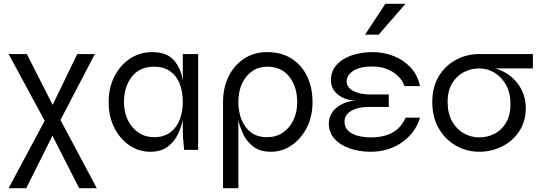

<svg xmlns="http://www.w3.org/2000/svg" viewBox="-20 -782 2801 1002"><path d="M475 -500 281 -128 117 200H25L232 -187L383 -500ZM25 -500H120L280 -185L485 200H393L226 -128Z M764 10Q705 10 655.5 -23.5Q606 -57 576.5 -115.5Q547 -174 547 -249Q547 -324 577 -383Q607 -442 658.5 -476Q710 -510 774 -510Q844 -510 880.5 -474.5Q917 -439 930.5 -380Q944 -321 944 -249Q944 -211 936 -166.5Q928 -122 908.5 -81.5Q889 -41 854 -15.5Q819 10 764 10ZM784 -66Q835 -66 868.5 -91Q902 -116 918 -157.5Q934 -199 934 -249Q934 -304 917.5 -345.5Q901 -387 867.5 -410.5Q834 -434 784 -434Q709 -434 668 -381.5Q627 -329 627 -249Q627 -196 647.5 -154.5Q668 -113 703.5 -89.5Q739 -66 784 -66ZM934 -500H1014V0H941Q941 -3 939 -21Q937 -39 935.5 -61.5Q934 -84 934 -100Z M1394 10Q1339 10 1304 -15.5Q1269 -41 1249.5 -81.5Q1230 -122 1222 -166.5Q1214 -211 1214 -249H1144Q1144 -324 1173 -383Q1202 -442 1254 -476Q1306 -510 1374 -510Q1449 -510 1502 -476Q1555 -442 1583 -383Q1611 -324 1611 -249Q1611 -174 1581 -115.5Q1551 -57 1501.5 -23.5Q1452 10 1394 10ZM1374 -66Q1420 -66 1455.5 -89.5Q1491 -113 1511 -154.5Q1531 -196 1531 -249Q1531 -329 1490 -381.5Q1449 -434 1374 -434Q1330 -434 1296 -410.5Q1262 -387 1243 -345.5Q1224 -304 1224 -249Q1224 -199 1240.5 -157.5Q1257 -116 1290 -91Q1323 -66 1374 -66ZM1144 -249 1216 -259 1224 -249V200H1144Z M1915 10Q1854 10 1804.5 -7.5Q1755 -25 1725.5 -58Q1696 -91 1696 -138Q1696 -162 1706.5 -183Q1717 -204 1735.5 -219.5Q1754 -235 1779.5 -245Q1805 -255 1835 -257Q1805 -258 1781.5 -267Q1758 -276 1741 -290.5Q1724 -305 1715.5 -323.5Q1707 -342 1707 -363Q1707 -411 1736.5 -443.5Q1766 -476 1815.5 -493Q1865 -510 1925 -510Q1982 -510 2033.5 -490Q2085 -470 2122 -431Q2159 -392 2172 -333H2091Q2080 -364 2056 -386.5Q2032 -409 1998 -422Q1964 -435 1922 -435Q1857 -435 1823 -412Q1789 -389 1789 -358Q1789 -335 1806 -319.5Q1823 -304 1851.5 -296.5Q1880 -289 1914 -289H2009V-224H1905Q1866 -224 1837.5 -214.5Q1809 -205 1793.5 -188Q1778 -171 1778 -148Q1778 -117 1797.5 -99Q1817 -81 1848.5 -73Q1880 -65 1915 -65Q1956 -65 1990.5 -74.5Q2025 -84 2052.5 -107Q2080 -130 2097 -168H2172Q2159 -125 2133.5 -92Q2108 -59 2073.5 -36Q2039 -13 1998.5 -1.5Q1958 10 1915 10ZM1885 -601 1991 -762H2096L1956 -601Z M2481 10Q2417 10 2361 -21Q2305 -52 2270.5 -110.5Q2236 -169 2236 -249Q2236 -329 2270.5 -385Q2305 -441 2361 -470.5Q2417 -500 2481 -500L2491 -435Q2526 -435 2557 -427Q2588 -419 2614 -404.5Q2640 -390 2660.5 -370Q2681 -350 2695 -326Q2709 -302 2716.5 -275Q2724 -248 2724 -219Q2724 -149 2690 -97.5Q2656 -46 2600.5 -18Q2545 10 2481 10ZM2481 -65Q2523 -65 2560 -83.5Q2597 -102 2620.5 -141Q2644 -180 2644 -239Q2644 -298 2620.5 -339.5Q2597 -381 2560 -403Q2523 -425 2481 -425Q2439 -425 2401.5 -406Q2364 -387 2340 -348Q2316 -309 2316 -249Q2316 -190 2339.5 -148.5Q2363 -107 2401 -86Q2439 -65 2481 -65ZM2761 -500V-425H2481V-500Z"/></svg>

Font: Syne
Style: Regular
Weight: 400
Designer: Lucas Descroix
Foundry: Bonjour Monde
Version: Version 2.200